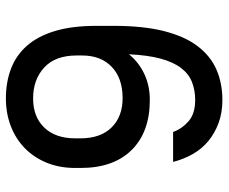

<svg xmlns="http://www.w3.org/2000/svg" viewBox="-80 -668 756 635"><g transform="rotate(90 297.5 -350.0)"><path d="M305 8Q251 8 206.5 -9Q162 -26 130.5 -62Q99 -98 82 -154.5Q65 -211 65 -291V-349Q65 -447 82.5 -515.5Q100 -584 132.5 -626.5Q165 -669 210 -688.5Q255 -708 310 -708Q352 -708 386 -695.5Q420 -683 446 -661.5Q472 -640 489 -610Q506 -580 515 -545H416Q405 -575 380 -596.5Q355 -618 310 -618Q278 -618 251 -607.5Q224 -597 204.5 -571.5Q185 -546 173.5 -504Q162 -462 159 -399Q186 -432 224.5 -450Q263 -468 310 -468Q416 -468 475.5 -408Q535 -348 535 -239V-221Q535 -169 517.5 -126.5Q500 -84 469 -54Q438 -24 396 -8Q354 8 305 8ZM163 -226Q163 -155 203 -118.5Q243 -82 305 -82Q366 -82 401.5 -119Q437 -156 437 -221V-239Q437 -305 401 -341.5Q365 -378 304 -378Q238 -378 200.5 -342Q163 -306 163 -244Z"/></g></svg>

Font: PT Root UI Medium
Style: Regular
Weight: 500
Designer: Vitaly Kuzmin
Foundry: ParaType Ltd.
Version: Version 2.001G